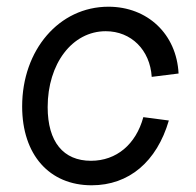

<svg xmlns="http://www.w3.org/2000/svg" viewBox="-20 -536 584 572"><path d="M253 16C364 16 447 -54 483 -177L407 -187C385 -106 327 -57 251 -57C169 -57 122 -113 122 -217C122 -346 195 -443 295 -443C371 -443 427 -387 432 -307L512 -317C506 -435 419 -516 303 -516C156 -516 46 -387 46 -219C46 -75 127 16 253 16Z"/></svg>

Font: Uncut Sans
Style: Italic
Weight: 400
Italic angle: -11°
Designer: Kasper Nordkvist
Foundry: UNCUT.wtf
Version: Version 1.304;Glyphs 3.2 (3246)